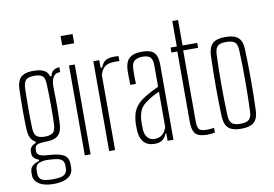

<svg xmlns="http://www.w3.org/2000/svg" viewBox="-93 -956 1801 1262"><g transform="rotate(-10 807.0 -325.0)"><path d="M167.5 149.5Q105 149.5 71 126.2Q37 103 37 67.5Q37 63 37 58.5Q37 54 37 49.5Q37 18.5 58.2 3.2Q79.5 -12 99.5 -15.5V-25Q77 -33.5 67 -45.5Q57 -57.5 57 -74Q57 -77 57 -80Q57 -83 57 -86Q57 -105.5 70 -119.2Q83 -133 98.5 -135.5V-145.5Q76 -157 65.8 -179.5Q55.5 -202 54 -237Q52.5 -275.5 52 -305.8Q51.5 -336 51.5 -364.2Q51.5 -392.5 52.2 -425.2Q53 -458 54 -502Q55 -539 66.5 -562Q78 -585 102.2 -595.5Q126.5 -606 165.5 -606Q210 -606 234.5 -593.2Q259 -580.5 268 -551H278Q279 -573 296.5 -586.5Q314 -600 337.5 -600V-567H329.5Q306 -567 291.5 -545.5Q277 -524 277 -483.5V-459.5Q278 -426 278.2 -398.5Q278.5 -371 278.5 -346Q278.5 -321 277.8 -294.5Q277 -268 276 -237Q274.5 -200 263.2 -177.2Q252 -154.5 228.2 -144Q204.5 -133.5 165.5 -133.5Q133.5 -133.5 112.2 -127Q91 -120.5 91 -90.5V-83.5Q91 -69.5 100 -61Q109 -52.5 126 -48.5Q143 -44.5 168.5 -43.5Q230.5 -40.5 265 -23.8Q299.5 -7 299.5 43Q299.5 47.5 299.5 52.5Q299.5 57.5 299.5 62Q299.5 90.5 284.2 110Q269 129.5 239.2 139.5Q209.5 149.5 167.5 149.5ZM167.5 118Q195.5 118 217.2 114.2Q239 110.5 251.5 98Q264 85.5 264.5 61Q264.5 56.5 264.5 52Q264.5 47.5 264.5 43Q264 17.5 250.5 6.2Q237 -5 215 -8.2Q193 -11.5 166.5 -13Q127.5 -15.5 100.2 -5Q73 5.5 73 44Q73 48.5 73 53Q73 57.5 73 62Q73 86.5 85 98.5Q97 110.5 118.2 114.2Q139.5 118 167.5 118ZM165.5 -167Q201 -167 218.8 -180.8Q236.5 -194.5 238 -238Q239 -266 239.5 -300Q240 -334 239.8 -369.5Q239.5 -405 238.8 -439.8Q238 -474.5 237 -504.5Q235.5 -544 220.5 -558.5Q205.5 -573 165.5 -573Q126 -573 109.8 -557.8Q93.5 -542.5 92 -502Q91.5 -476 90.8 -441.2Q90 -406.5 90 -369.2Q90 -332 90.5 -297.2Q91 -262.5 92 -236Q93.5 -195 111.5 -181Q129.5 -167 165.5 -167Z M381 -738V-800H461V-738ZM402 0V-600H440.5V0Z M564.5 0V-600H604V-549.5H615Q626 -580 646 -592.8Q666 -605.5 702 -605.5Q708.5 -605.5 717.8 -605.2Q727 -605 733.5 -604.5V-571.5H702Q660.5 -571.5 638 -555.8Q615.5 -540 604 -501V0Z M868.5 5Q822 5 797 -21.8Q772 -48.5 769 -96.5Q768.5 -111.5 768 -123.2Q767.5 -135 768 -150.5Q769.5 -183.5 777.5 -211.5Q785.5 -239.5 804.8 -264Q824 -288.5 859.5 -310.5Q880 -323.5 906.5 -337.2Q933 -351 954.5 -361V-504.5Q954.5 -541 940 -557Q925.5 -573 887 -573Q855.5 -573 835.8 -559.2Q816 -545.5 814.5 -509.5Q813.5 -489.5 813.2 -470.5Q813 -451.5 813.5 -434.5Q814 -417.5 814.5 -404.5H777Q775.5 -433.5 775.5 -457.5Q775.5 -481.5 776 -503Q777.5 -538 788.8 -560.8Q800 -583.5 824.8 -594.8Q849.5 -606 890 -606Q929.5 -606 952 -595Q974.5 -584 984 -560.5Q993.5 -537 993.5 -500V0H954.5V-50H949.5Q940.5 -26 922.2 -10.5Q904 5 868.5 5ZM872.5 -27Q903.5 -27 923.8 -43.2Q944 -59.5 954.5 -91.5V-327.5Q935 -319.5 914 -308.5Q893 -297.5 862.5 -275.5Q829.5 -252 818.2 -218.8Q807 -185.5 806.5 -149.5Q806.5 -136 806.8 -122.5Q807 -109 807.5 -98.5Q810 -66 827 -46.5Q844 -27 872.5 -27Z M1219.5 6Q1162 6 1140.8 -17.2Q1119.5 -40.5 1119.5 -98V-567H1080V-600H1121.5V-770H1160V-600H1258V-567H1158.5V-94.5Q1158.5 -55 1169.8 -41Q1181 -27 1221.5 -27Q1237.5 -27 1247.2 -28Q1257 -29 1270 -31V1Q1258 3 1245.5 4.5Q1233 6 1219.5 6Z M1446 6Q1405 6 1380.5 -5Q1356 -16 1344.8 -39.2Q1333.5 -62.5 1332 -100Q1330.5 -138 1329.5 -186.5Q1328.5 -235 1328.5 -288.8Q1328.5 -342.5 1329.2 -396.2Q1330 -450 1332 -499Q1333.5 -537 1344.8 -560.5Q1356 -584 1380.5 -595Q1405 -606 1446 -606Q1487.5 -606 1512 -595Q1536.5 -584 1547.8 -560.5Q1559 -537 1560 -499Q1561.5 -456 1562.5 -406.5Q1563.5 -357 1563.5 -305.2Q1563.5 -253.5 1562.8 -201.5Q1562 -149.5 1560 -100Q1559 -62.5 1547.5 -39.2Q1536 -16 1511.5 -5Q1487 6 1446 6ZM1446 -27Q1488.5 -27 1504.2 -43Q1520 -59 1521.5 -95.5Q1523.5 -142.5 1524.5 -192.5Q1525.5 -242.5 1525.5 -294.8Q1525.5 -347 1524.8 -399.8Q1524 -452.5 1521.5 -504.5Q1520 -543.5 1503.2 -558.2Q1486.5 -573 1446 -573Q1405.5 -573 1388.8 -557.8Q1372 -542.5 1370.5 -502Q1368.5 -455.5 1367.5 -405.8Q1366.5 -356 1366.5 -304.5Q1366.5 -253 1367.5 -200.8Q1368.5 -148.5 1370.5 -97Q1372 -58 1388.8 -42.5Q1405.5 -27 1446 -27Z"/></g></svg>

Font: Big Shoulders Thin
Style: Regular
Weight: 100
Version: Version 2.002